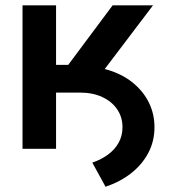

<svg xmlns="http://www.w3.org/2000/svg" viewBox="-20 -561 645 724"><path d="M133.3 -211.9V-311H285.2Q348.1 -311 399.2 -293.5Q450.2 -275.9 486.8 -244.1Q523.4 -212.4 543 -170.9Q562.5 -129.4 562.5 -81.1Q562.5 -28.3 539.1 15.9Q515.6 60.1 474.1 92.5Q432.6 125 377.9 143.1L328.1 52.2Q362.3 40.5 387.9 21.5Q413.6 2.4 427.7 -23.4Q441.9 -49.3 441.9 -81.1Q441.9 -119.1 421.9 -148.7Q401.9 -178.2 365.7 -195.1Q329.6 -211.9 280.8 -211.9ZM64.9 0V-541H191.4V-316.4H237.3L404.8 -541H557.1L307.6 -211.9H191.4V0Z"/></svg>

Font: Inter 17pt SemiBold
Style: Regular
Weight: 600
Version: Version 4.001;git-66647c0bb